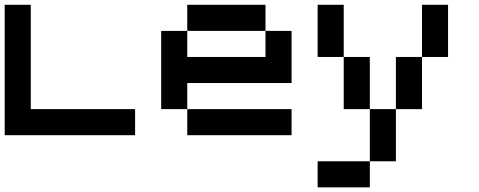

<svg xmlns="http://www.w3.org/2000/svg" viewBox="-20 -576 2040 818"><path d="M0 0V-555.6H111.1V-111.1H555.6V0Z M1111.1 -444.4H777.8V-555.6H1111.1ZM777.8 -222.2V-111.1H666.7V-444.4H777.8V-333.3H1111.1V-444.4H1222.2V-222.2ZM1222.2 0H777.8V-111.1H1222.2Z M1888.9 -333.3H1777.8V-555.6H1888.9ZM1444.4 -333.3H1333.3V-555.6H1444.4ZM1666.7 111.1H1555.6V-111.1H1666.7ZM1555.6 222.2H1333.3V111.1H1555.6ZM1555.6 -111.1H1444.4V-333.3H1555.6ZM1777.8 -111.1H1666.7V-333.3H1777.8Z"/></svg>

Font: Pixeloid Mono
Style: Regular
Weight: 400
Monospace: yes
Designer: GGBotNet
Foundry: GGBotNet
Version: 0.5